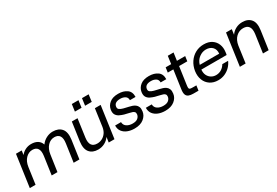

<svg xmlns="http://www.w3.org/2000/svg" viewBox="52 -1643 3746 2598"><g transform="rotate(-30 1925.5 -344.5)"><path d="M29 0 99 -496H189L179 -430Q209 -467 250.5 -487.5Q292 -508 341 -508Q399 -508 438.5 -484.5Q478 -461 495 -412Q527 -457 576 -482.5Q625 -508 677 -508Q768 -508 814 -453.5Q860 -399 845 -287L804 0H714L754 -280Q765 -356 740.5 -393.5Q716 -431 659 -431Q599 -431 554.5 -384Q510 -337 498 -256L461 0H371L411 -280Q422 -356 397.5 -393.5Q373 -431 316 -431Q258 -431 212.5 -385Q167 -339 155 -256L119 0Z M1094 12Q1006 12 961 -43Q916 -98 931 -209L972 -496H1061L1022 -216Q1001 -65 1124 -65Q1164 -65 1200 -83.5Q1236 -102 1261 -137.5Q1286 -173 1294 -225L1332 -496H1422L1352 0H1262L1274 -81Q1243 -37 1196 -12.5Q1149 12 1094 12ZM1075 -591 1090 -701H1194L1179 -591ZM1234 -591 1249 -701H1353L1338 -591Z M1663 12Q1602 12 1554 -7Q1506 -26 1478 -63.5Q1450 -101 1452 -156H1544Q1545 -109 1582 -84.5Q1619 -60 1673 -60Q1726 -60 1753 -82Q1780 -104 1785 -137Q1788 -163 1777 -176Q1766 -189 1747.5 -195Q1729 -201 1711 -205Q1691 -210 1670.5 -215Q1650 -220 1632 -224Q1598 -234 1566.5 -249.5Q1535 -265 1518 -293.5Q1501 -322 1508 -370Q1517 -429 1566 -468.5Q1615 -508 1700 -508Q1782 -508 1835 -470.5Q1888 -433 1885 -353H1797Q1798 -396 1766.5 -415.5Q1735 -435 1692 -435Q1600 -435 1591 -370Q1587 -340 1606.5 -325.5Q1626 -311 1663 -301Q1681 -296 1702.5 -291.5Q1724 -287 1739 -283Q1762 -278 1787 -270Q1812 -262 1833 -246.5Q1854 -231 1864.5 -204.5Q1875 -178 1869 -136Q1861 -74 1807 -31Q1753 12 1663 12Z M2143 12Q2082 12 2034 -7Q1986 -26 1958 -63.5Q1930 -101 1932 -156H2024Q2025 -109 2062 -84.5Q2099 -60 2153 -60Q2206 -60 2233 -82Q2260 -104 2265 -137Q2268 -163 2257 -176Q2246 -189 2227.5 -195Q2209 -201 2191 -205Q2171 -210 2150.5 -215Q2130 -220 2112 -224Q2078 -234 2046.5 -249.5Q2015 -265 1998 -293.5Q1981 -322 1988 -370Q1997 -429 2046 -468.5Q2095 -508 2180 -508Q2262 -508 2315 -470.5Q2368 -433 2365 -353H2277Q2278 -396 2246.5 -415.5Q2215 -435 2172 -435Q2080 -435 2071 -370Q2067 -340 2086.5 -325.5Q2106 -311 2143 -301Q2161 -296 2182.5 -291.5Q2204 -287 2219 -283Q2242 -278 2267 -270Q2292 -262 2313 -246.5Q2334 -231 2344.5 -204.5Q2355 -178 2349 -136Q2341 -74 2287 -31Q2233 12 2143 12Z M2585 0Q2543 0 2515 -11Q2487 -22 2476 -50.5Q2465 -79 2473 -133L2514 -420H2427L2438 -496H2524L2541 -617H2631L2614 -496H2743L2732 -420H2604L2565 -145Q2560 -113 2563 -98.5Q2566 -84 2581 -80.5Q2596 -77 2627 -77H2676L2665 0Z M2970 12Q2897 12 2845 -22.5Q2793 -57 2769.5 -117Q2746 -177 2757 -254Q2769 -329 2808 -386.5Q2847 -444 2906 -476Q2965 -508 3037 -508Q3112 -508 3161 -475.5Q3210 -443 3231 -389Q3252 -335 3243 -272Q3242 -261 3240.5 -250.5Q3239 -240 3236 -228H2841Q2836 -176 2854 -139.5Q2872 -103 2905 -83Q2938 -63 2978 -63Q3026 -63 3063.5 -87Q3101 -111 3123 -150H3214Q3194 -104 3158.5 -67.5Q3123 -31 3075 -9.5Q3027 12 2970 12ZM3028 -433Q2971 -433 2921.5 -395.5Q2872 -358 2854 -294H3158Q3164 -359 3127.5 -396Q3091 -433 3028 -433Z M3672 0 3712 -280Q3732 -431 3609 -431Q3546 -431 3498 -386Q3450 -341 3437 -258L3401 0H3311L3381 -496H3471L3460 -415Q3490 -459 3537 -483.5Q3584 -508 3640 -508Q3728 -508 3773 -453.5Q3818 -399 3802 -287L3761 0Z"/></g></svg>

Font: Host Grotesk
Style: Italic
Weight: 400
Italic angle: -8°
Designer: Doğukan Karapınar based on Poppins by Indian Type Foundry, Jonny Pinhorn
Foundry: Element Type
Version: Version 1.001; ttfautohint (v1.8.4.7-5d5b)